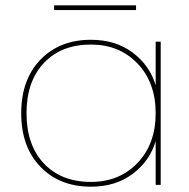

<svg xmlns="http://www.w3.org/2000/svg" viewBox="-20 -697 711 724"><path d="M323 -547Q416 -547 480.5 -498.5Q545 -450 567 -375V-540H586V0H567V-165Q545 -90 480.5 -41.5Q416 7 323 7Q205 7 132.5 -68Q60 -143 60 -270Q60 -397 132.5 -472Q205 -547 323 -547ZM323 -529Q211 -529 145.5 -459.5Q80 -390 80 -270Q80 -150 145.5 -80.5Q211 -11 323 -11Q430 -11 498.5 -82.5Q567 -154 567 -270Q567 -386 498.5 -457.5Q430 -529 323 -529ZM184 -659V-677H493V-659Z"/></svg>

Font: SVN-Poppins Thin
Style: Regular
Weight: 100
Designer: Ninad Kale (Devanagari), Jonny Pinhorn (Latin)
Foundry: Indian Type Foundry
Version: Version 3.002 2017